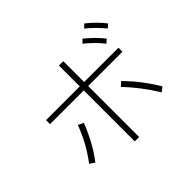

<svg xmlns="http://www.w3.org/2000/svg" viewBox="-180 -1076 1360 1360"><g transform="rotate(-45 500.0 -396.0)"><path d="M128.9 -485.4V-525.4H466.8V-734.4H510.7V-525.4H854.5V-485.4H510.7V25.4H466.8V-485.4ZM126 -90.8Q215.8 -210 263.7 -341.8L304.7 -322.3Q247.1 -173.8 163.1 -65.4ZM669.9 -317.4 701.2 -344.7Q805.7 -239.3 880.9 -111.3L847.7 -85Q766.6 -215.8 669.9 -317.4ZM778.3 -793 804.7 -818.4Q877.9 -758.8 923.8 -699.2L897.5 -674.8Q837.9 -746.1 778.3 -793ZM694.3 -725.6 719.7 -751Q795.9 -688.5 840.8 -629.9L814.5 -605.5Q761.7 -671.9 694.3 -725.6Z"/></g></svg>

Font: Gothic A1 ExtraLight
Style: Regular
Weight: 275
Designer: HanYang I&C Co.,Ltd.
Foundry: HanYang I&C Co.,Ltd.
Version: Version 2.50